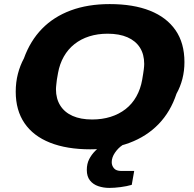

<svg xmlns="http://www.w3.org/2000/svg" viewBox="-20 -719 951 940"><path d="M422 12Q307 12 225 -20.5Q143 -53 100 -116Q57 -179 57 -270Q57 -316 67.5 -357Q78 -398 97 -433Q128 -519 185.5 -578Q243 -637 326.5 -668Q410 -699 517 -699Q633 -699 714.5 -666.5Q796 -634 839.5 -571Q883 -508 883 -415Q883 -372 873 -333Q863 -294 844 -260Q815 -172 756.5 -111.5Q698 -51 613.5 -19.5Q529 12 422 12ZM431 -134Q480 -134 521.5 -147Q563 -160 595 -185Q627 -210 647.5 -246.5Q668 -283 676 -328Q679 -346 681 -358.5Q683 -371 684 -379.5Q685 -388 685.5 -394.5Q686 -401 686 -406Q686 -453 665 -486Q644 -519 604 -536.5Q564 -554 507 -554Q458 -554 417 -541Q376 -528 344.5 -503Q313 -478 292.5 -442Q272 -406 264 -361Q260 -342 258.5 -329.5Q257 -317 256 -308Q255 -299 254.5 -293Q254 -287 254 -282Q254 -236 275 -202.5Q296 -169 335.5 -151.5Q375 -134 431 -134ZM515 201Q487 201 461.5 192.5Q436 184 420.5 164.5Q405 145 405 113Q405 83 416.5 60.5Q428 38 445.5 20.5Q463 3 480 -12H580L579 -8Q558 6 542.5 29Q527 52 527 75Q527 92 538 105Q549 118 574 118H637L625 186Q601 193 570.5 197Q540 201 515 201Z"/></svg>

Font: Archivo SemiExpanded ExtraBold
Style: Italic
Weight: 800
Width: 6
Italic angle: -10°
Designer: Hector Gatti
Foundry: Omnibus-Type
Version: Version 2.001